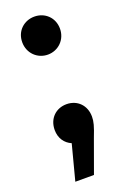

<svg xmlns="http://www.w3.org/2000/svg" viewBox="-136 -587 517 784"><g transform="rotate(-20 122.0 -194.5)"><path d="M122 -375C167 -375 204 -410 204 -458C204 -507 167 -540 122 -540C77 -540 40 -507 40 -458C40 -410 77 -375 122 -375ZM123 -159C77 -159 42 -126 42 -76C42 -40 61 -14 89 -2L49 151H130L181 10C199 -36 204 -54 204 -76C204 -125 170 -159 123 -159Z"/></g></svg>

Font: Montserrat Lite SemiBold
Style: Regular
Weight: 600
Designer: Julieta Ulanovsky
Foundry: Julieta Ulanovsky
Version: Version 7.200;PS 007.200;hotconv 1.0.88;makeotf.lib2.5.64775